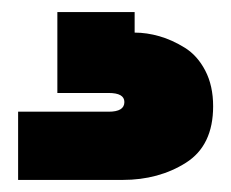

<svg xmlns="http://www.w3.org/2000/svg" viewBox="-20 -27 383 318"><path d="M203 -7V27Q223 27 244 33Q265 39 286 52Q307 65 320 90Q333 115 333 149Q333 214 288 242.5Q243 271 183 271H10V158H160Q186 158 186 142Q186 127 160 127H75V-7Z"/></svg>

Font: Poppins Black
Style: Regular
Weight: 900
Designer: Ninad Kale (Devanagari), Jonny Pinhorn (Latin)
Foundry: Indian Type Foundry
Version: Version 3.200;PS 1.000;hotconv 16.6.54;makeotf.lib2.5.65590